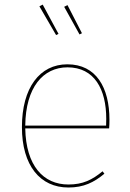

<svg xmlns="http://www.w3.org/2000/svg" viewBox="-20 -809 566 838"><path d="M166.4 -788.9 152 -781.4 224.9 -655.9 235.4 -661.1ZM274.6 -786.7 260.1 -779.3 327.1 -658.7 337.7 -664ZM457.7 -285.9C457.7 -427 399.9 -528.3 273.9 -528.3C153.4 -528.3 75.7 -426 75.7 -254.3C75.7 -86.3 155.3 9.4 278.6 9.4C345.6 9.4 390.1 -13 435.6 -50.8L427.7 -61.4C382.7 -24.3 341.9 -3.7 278.6 -3.7C168.9 -3.7 93.2 -86.2 90.2 -248.6H456.3C457.3 -260.4 457.7 -271.4 457.7 -285.8ZM443.1 -260.8H90.2C92.1 -428 168.2 -515.1 274.7 -515.1C392 -515.1 443.7 -419.4 443.7 -290.6C443.7 -277.1 443.7 -270.8 443.1 -260.8Z"/></svg>

Font: Fira Sans Hair
Style: Regular
Weight: 100
Designer: bBox Type GmbH & Carrois Corporate GbR & Edenspiekermann AG
Foundry: bBox Type GmbH & Carrois Corporate GbR & Edenspiekermann AG
Version: Version 4.300;PS 004.300;hotconv 1.0.88;makeotf.lib2.5.64775